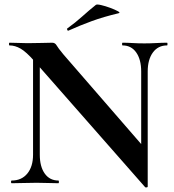

<svg xmlns="http://www.w3.org/2000/svg" viewBox="-20 -815 775 854"><path d="M127 -127V-602L157 -600V-127Q157 -74 179 -43Q201 -12 240 -12Q242 -12 242 -6Q242 0 240 0Q218 0 194.5 -1Q171 -2 143 -2Q113 -2 84.5 -1Q56 0 32 0Q29 0 29 -6Q29 -12 32 -12Q76 -12 101.5 -43Q127 -74 127 -127ZM637 15Q637 18 632.5 18.5Q628 19 626 18L133 -543Q97 -584 72 -598.5Q47 -613 22 -613Q20 -613 20 -619Q20 -625 22 -625Q42 -625 63 -624Q84 -623 102 -623Q138 -623 167 -624Q196 -625 212 -625Q225 -625 231.5 -613.5Q238 -602 262 -573L629 -150ZM637 -497V15L608 -15V-497Q608 -550 586 -581.5Q564 -613 525 -613Q523 -613 523 -619Q523 -625 525 -625Q547 -625 570.5 -623.5Q594 -622 622 -622Q649 -622 675 -623.5Q701 -625 723 -625Q725 -625 725 -619Q725 -613 723 -613Q683 -613 660 -581.5Q637 -550 637 -497ZM285 -679Q281 -677 279 -682.5Q277 -688 280 -689Q316 -715 346 -742Q376 -769 406 -793Q410 -797 429.5 -792.5Q449 -788 470.5 -780Q492 -772 504.5 -765Q517 -758 507 -756Q440 -740 388 -721Q336 -702 285 -679Z"/></svg>

Font: Cormorant Light
Style: Bold
Weight: 700
Version: Version 4.000